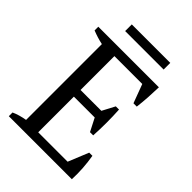

<svg xmlns="http://www.w3.org/2000/svg" viewBox="-240 -951 1062 1062"><g transform="rotate(45 291.0 -420.0)"><path d="M29 0ZM503 -700Q502 -660 499.5 -619.5Q497 -579 492 -538H466L425 -648H207V-383H370L409 -457H434Q440 -358 434 -255H409L370 -331H207V-52H437L486 -172H511Q518 -130 521 -87Q524 -44 522 0H29V-29Q64 -45 111 -53V-646Q91 -650 70 -656.5Q49 -663 29 -671V-700ZM151 -788V-840H452V-788Z"/></g></svg>

Font: PT Serif
Style: Regular
Weight: 400
Designer: A.Korolkova, O.Umpeleva, V.Yefimov
Foundry: ParaType Ltd
Version: Version 1.000W OFL; ttfautohint (v1.6)